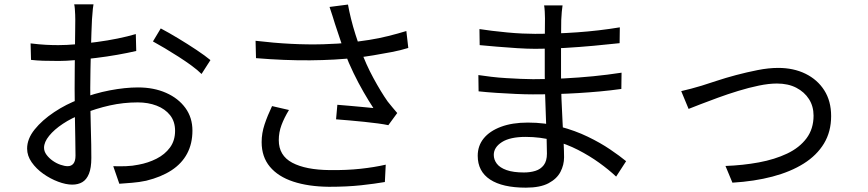

<svg xmlns="http://www.w3.org/2000/svg" viewBox="-20 -819 4000 885"><path d="M411 -799Q409 -790 408 -778.5Q407 -767 406 -754Q405 -741 404 -730Q403 -707 401.5 -670Q400 -633 399 -588.5Q398 -544 397 -498.5Q396 -453 396 -414Q396 -375 396.5 -328.5Q397 -282 398.5 -236.5Q400 -191 400.5 -152.5Q401 -114 401 -91Q401 -45 390 -18Q379 9 359.5 20.5Q340 32 313 32Q284 32 248 18.5Q212 5 179.5 -18Q147 -41 126 -71Q105 -101 105 -134Q105 -179 139.5 -222Q174 -265 229.5 -302Q285 -339 347 -362Q415 -389 486 -402.5Q557 -416 616 -416Q689 -416 745.5 -391Q802 -366 834.5 -321.5Q867 -277 867 -217Q867 -157 842.5 -111Q818 -65 770.5 -34Q723 -3 654 14Q621 21 588.5 23.5Q556 26 530 28L502 -53Q530 -52 560.5 -53Q591 -54 619 -60Q663 -68 701.5 -87.5Q740 -107 763.5 -139Q787 -171 787 -216Q787 -259 764 -288Q741 -317 702 -332Q663 -347 615 -347Q549 -347 486 -333Q423 -319 358 -293Q310 -275 270 -248.5Q230 -222 206.5 -193Q183 -164 183 -138Q183 -121 194.5 -105.5Q206 -90 223 -78Q240 -66 259 -59.5Q278 -53 292 -53Q309 -53 318.5 -65Q328 -77 328 -102Q328 -131 327 -182.5Q326 -234 325 -294.5Q324 -355 324 -410Q324 -453 324.5 -502Q325 -551 325.5 -597Q326 -643 326.5 -678Q327 -713 327 -728Q327 -738 326.5 -751.5Q326 -765 325 -778Q324 -791 322 -799ZM721 -688Q757 -669 801 -642.5Q845 -616 885.5 -589Q926 -562 950 -542L909 -478Q891 -496 863 -516.5Q835 -537 803 -557.5Q771 -578 740 -596.5Q709 -615 685 -628ZM121 -619Q162 -614 191.5 -612.5Q221 -611 249 -611Q286 -611 332 -615Q378 -619 427 -625.5Q476 -632 522.5 -641.5Q569 -651 606 -662L608 -584Q569 -575 521 -566.5Q473 -558 423.5 -552Q374 -546 329 -542Q284 -538 251 -538Q208 -538 178.5 -539Q149 -540 123 -543Z M1524 -709Q1519 -725 1512.5 -746Q1506 -767 1499 -787L1584 -798Q1589 -769 1598 -732.5Q1607 -696 1619 -658.5Q1631 -621 1643 -589Q1666 -524 1701 -459.5Q1736 -395 1767 -351Q1778 -337 1789 -324Q1800 -311 1811 -298L1770 -242Q1752 -246 1722.5 -250Q1693 -254 1658.5 -257.5Q1624 -261 1590 -264Q1556 -267 1529 -269L1535 -336Q1563 -334 1594.5 -331Q1626 -328 1654.5 -325.5Q1683 -323 1701 -321Q1680 -353 1656 -394.5Q1632 -436 1609.5 -482.5Q1587 -529 1570 -574Q1554 -618 1543 -652Q1532 -686 1524 -709ZM1158 -631Q1242 -621 1320.5 -617Q1399 -613 1469.5 -615Q1540 -617 1597 -623Q1637 -628 1681.5 -635Q1726 -642 1770 -653Q1814 -664 1853 -676L1862 -598Q1827 -587 1785 -579Q1743 -571 1701 -564Q1659 -557 1622 -553Q1527 -542 1409.5 -541Q1292 -540 1160 -551ZM1312 -312Q1290 -276 1277.5 -242.5Q1265 -209 1265 -173Q1265 -102 1327 -69Q1389 -36 1500 -35Q1577 -34 1641.5 -41Q1706 -48 1758 -60L1754 20Q1708 28 1644 35Q1580 42 1496 42Q1401 41 1331.5 18Q1262 -5 1224 -50.5Q1186 -96 1186 -164Q1186 -205 1199.5 -245.5Q1213 -286 1234 -330Z M2573 -794Q2571 -781 2569.5 -765Q2568 -749 2567 -727Q2567 -712 2566.5 -682Q2566 -652 2566 -614.5Q2566 -577 2566 -539Q2566 -501 2566 -469Q2566 -419 2568 -364Q2570 -309 2573 -257Q2576 -205 2578 -162Q2580 -119 2580 -94Q2580 -59 2563.5 -27Q2547 5 2508.5 25.5Q2470 46 2404 46Q2296 46 2239 8.5Q2182 -29 2182 -101Q2182 -147 2209.5 -181Q2237 -215 2289 -234.5Q2341 -254 2413 -254Q2492 -254 2561.5 -235.5Q2631 -217 2689 -189Q2747 -161 2792 -130.5Q2837 -100 2866 -76L2820 -5Q2786 -37 2741.5 -69Q2697 -101 2644.5 -128Q2592 -155 2531.5 -171.5Q2471 -188 2403 -188Q2331 -188 2293.5 -164Q2256 -140 2256 -105Q2256 -83 2270 -64.5Q2284 -46 2315 -35Q2346 -24 2395 -24Q2424 -24 2448 -31.5Q2472 -39 2486.5 -58Q2501 -77 2501 -111Q2501 -140 2499.5 -186.5Q2498 -233 2496 -285.5Q2494 -338 2492.5 -387Q2491 -436 2491 -469Q2491 -503 2491 -538.5Q2491 -574 2491 -609Q2491 -644 2491.5 -676Q2492 -708 2492 -734Q2492 -746 2491 -765Q2490 -784 2488 -794ZM2190 -685Q2215 -681 2248 -677Q2281 -673 2317.5 -669.5Q2354 -666 2387.5 -664.5Q2421 -663 2446 -663Q2541 -663 2640.5 -670Q2740 -677 2837 -693L2836 -620Q2781 -614 2716 -608Q2651 -602 2582.5 -598Q2514 -594 2447 -594Q2412 -594 2364 -597Q2316 -600 2269.5 -604Q2223 -608 2191 -611ZM2185 -473Q2212 -469 2245 -465Q2278 -461 2313 -459Q2348 -457 2380 -455.5Q2412 -454 2437 -454Q2510 -454 2578.5 -457.5Q2647 -461 2713.5 -467.5Q2780 -474 2845 -484L2844 -409Q2794 -402 2744.5 -397.5Q2695 -393 2645.5 -390Q2596 -387 2544.5 -385.5Q2493 -384 2436 -384Q2402 -384 2357.5 -386Q2313 -388 2267.5 -391Q2222 -394 2186 -398Z M3120 -399Q3143 -404 3166.5 -410.5Q3190 -417 3214 -424Q3240 -432 3282 -446Q3324 -460 3373 -473Q3422 -486 3472.5 -496Q3523 -506 3567 -506Q3638 -506 3693 -479Q3748 -452 3779.5 -402.5Q3811 -353 3811 -284Q3811 -212 3778 -157.5Q3745 -103 3684.5 -65Q3624 -27 3540.5 -5Q3457 17 3356 23L3324 -54Q3405 -57 3478 -70.5Q3551 -84 3608 -111Q3665 -138 3697.5 -181.5Q3730 -225 3730 -286Q3730 -329 3709 -362Q3688 -395 3650.5 -414.5Q3613 -434 3561 -434Q3524 -434 3478 -424.5Q3432 -415 3383 -400Q3334 -385 3289 -368.5Q3244 -352 3209 -338.5Q3174 -325 3154 -317Z"/></svg>

Font: Farlight84_Sys_V01
Style: Regular
Weight: 400
Designer: Ryoko NISHIZUKA  (kana, bopomofo & ideographs); Paul D. Hunt (Latin, Greek & Cyrillic); Sandoll Communications , Soo-you
Foundry: Adobe
Version: Version 2.004;October 29, 2024;FontCreator 14.0.0.2814 64-bi